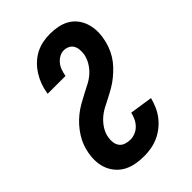

<svg xmlns="http://www.w3.org/2000/svg" viewBox="-221 -838 941 941"><g transform="rotate(-45 250.0 -367.5)"><path d="M209 8Q181 8 154.5 3.5Q128 -1 104.5 -12.5Q81 -24 63 -43.5Q45 -63 35 -87Q25 -111 23 -138.5Q21 -166 26 -194Q30 -218 38.5 -241Q47 -264 61 -286Q75 -308 92 -327Q109 -346 129 -362Q149 -378 171.5 -391Q194 -404 216.5 -415.5Q239 -427 262 -439Q285 -451 304 -468.5Q323 -486 336 -508.5Q349 -531 353 -555Q355 -571 353.5 -586Q352 -601 345 -613Q338 -625 324.5 -631.5Q311 -638 296 -638Q280 -638 265 -629.5Q250 -621 239 -607.5Q228 -594 222.5 -578Q217 -562 214 -546V-543H90L91 -550Q95 -575 104 -599.5Q113 -624 127.5 -647Q142 -670 161.5 -689Q181 -708 205 -720.5Q229 -733 254.5 -738Q280 -743 305 -743Q332 -743 358 -738Q384 -733 406 -721Q428 -709 444 -689.5Q460 -670 468.5 -646Q477 -622 478.5 -595.5Q480 -569 475 -542Q471 -518 462.5 -494.5Q454 -471 441 -449.5Q428 -428 410 -409Q392 -390 372 -373.5Q352 -357 330 -344Q308 -331 285 -319.5Q262 -308 239.5 -296Q217 -284 198 -266.5Q179 -249 165.5 -226.5Q152 -204 149 -181Q146 -164 148.5 -147.5Q151 -131 160.5 -119Q170 -107 186 -102Q202 -97 218 -97Q235 -97 252 -104Q269 -111 282 -124.5Q295 -138 302.5 -154.5Q310 -171 314 -188L433 -170Q427 -146 416.5 -122Q406 -98 390 -77Q374 -56 352.5 -39Q331 -22 307.5 -11.5Q284 -1 259 3.5Q234 8 209 8Z"/></g></svg>

Font: Iosevka Extrabold
Style: Italic
Weight: 800
Italic angle: -9°
Monospace: yes
Designer: Belleve Invis
Foundry: Belleve Invis
Version: Version 32.5.0; ttfautohint (v1.8.4)